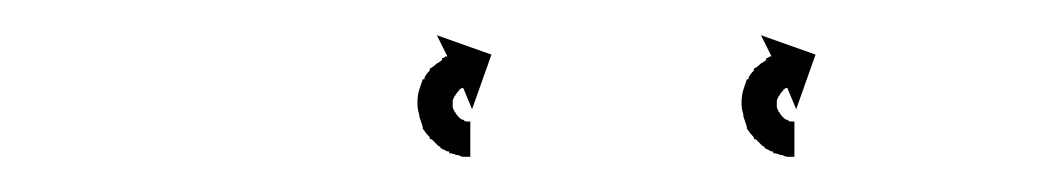

<svg xmlns="http://www.w3.org/2000/svg" viewBox="-20 -600 594 109"><path d="M430 -511Q430 -511 430 -511Q430 -511 430 -511Q430 -511 430 -511Q430 -511 430 -511Q429 -511 428 -511Q428 -511 428 -511Q428 -511 428 -511Q427 -511 427 -511Q427 -511 427 -511Q426 -511 424 -512Q424 -512 424 -512Q424 -512 424 -512Q424 -512 423.5 -512Q423 -512 423 -512Q421 -513 419 -513Q419 -513 419 -513.5Q419 -514 419 -514Q419 -514 418.5 -514Q418 -514 418 -514Q416 -515 414 -516Q414 -516 414 -516.5Q414 -517 413 -517Q413 -517 413 -517Q413 -517 413 -517Q411 -519 409 -521Q409 -521 408.5 -521Q408 -521 408 -521Q408 -521 408 -521.5Q408 -522 408 -522Q406 -524 404 -527Q404 -527 404 -527Q404 -527 404 -527Q404 -527 404 -527.5Q404 -528 404 -528Q403 -531 402 -534Q402 -534 402 -534Q402 -534 402 -534Q402 -535 402 -535Q402 -535 402 -535Q401 -538 401 -541Q401 -541 401 -541.5Q401 -542 401 -542Q401 -542 401 -542Q401 -542 401 -542Q401 -546 402 -549Q402 -549 402 -549Q402 -549 402 -549Q402 -549 402 -549Q402 -549 402 -549Q403 -552 404 -555Q404 -555 404.5 -555Q405 -555 405 -555Q405 -555 405 -555.5Q405 -556 405 -556Q406 -558 408 -560Q408 -560 408 -560Q408 -560 408 -560Q408 -561 408 -561Q408 -561 408 -561Q410 -562 412 -564Q412 -564 412 -564Q412 -564 412 -564Q412 -564 412 -564Q412 -564 412 -564Q414 -565 415 -566Q415 -566 415 -566Q415 -566 415 -566Q415 -566 415 -566.5Q415 -567 415 -567Q416 -567 417 -568Q417 -568 417 -568Q417 -568 417 -568Q417 -568 417 -568Q417 -568 417 -568Q418 -568 418 -568L412 -580L443 -569L432 -538L427 -550Q427 -550 426 -550Q426 -550 426 -550Q426 -550 426 -550Q426 -550 426 -550Q426 -550 426 -550Q426 -550 426 -549Q426 -549 426 -549Q426 -549 426 -549Q426 -549 426 -549.5Q426 -550 426 -550Q425 -549 424 -549Q424 -549 424.5 -549Q425 -549 425 -549Q425 -549 425 -549Q425 -549 425 -549Q424 -548 423 -547Q423 -547 423 -547Q423 -547 423 -547Q423 -548 423.5 -548Q424 -548 424 -548Q423 -547 422 -545Q422 -545 422 -545.5Q422 -546 422 -546Q422 -546 422 -546Q422 -546 422 -546Q422 -545 421 -543Q421 -543 421 -543.5Q421 -544 421 -544Q421 -544 421 -544Q421 -544 421 -544Q421 -543 421 -541Q421 -541 421 -541Q421 -541 421 -541Q421 -541 421 -541.5Q421 -542 421 -542Q421 -540 421 -538Q421 -538 421 -538.5Q421 -539 421 -539Q421 -539 421 -539Q421 -539 421 -539Q422 -537 422 -536Q422 -536 422 -536Q422 -536 422 -536Q422 -537 422 -537Q422 -537 422 -537Q423 -535 424 -534Q424 -534 424 -534Q424 -534 423 -534Q423 -534 423 -534.5Q423 -535 423 -535Q424 -534 425 -533Q425 -533 425 -533Q425 -533 425 -533Q425 -533 425 -533Q425 -533 425 -533Q426 -532 427 -532Q427 -532 427 -532Q427 -532 427 -532Q427 -532 427 -532Q427 -532 427 -532Q428 -531 429 -531Q429 -531 429 -531Q429 -531 429 -531Q428 -531 428 -531Q428 -531 428 -531Q429 -531 430 -531Q430 -531 430 -531Q430 -531 430 -531Q430 -531 430 -531Q430 -531 430 -531Q430 -531 431 -531Q431 -531 431 -531Q431 -531 431 -531Q431 -531 431 -531Q431 -531 431 -531Q431 -531 431 -531V-511Q431 -511 430 -511ZM246 -511Q246 -511 246 -511Q246 -511 246 -511Q246 -511 246 -511Q246 -511 246 -511Q245 -511 244 -511Q244 -511 244 -511Q244 -511 244 -511Q243 -511 243 -511Q243 -511 243 -511Q242 -511 240 -512Q240 -512 240 -512Q240 -512 240 -512Q240 -512 239.5 -512Q239 -512 239 -512Q237 -513 235 -513Q235 -513 235 -513.5Q235 -514 235 -514Q235 -514 234.5 -514Q234 -514 234 -514Q232 -515 230 -516Q230 -516 230 -516.5Q230 -517 229 -517Q229 -517 229 -517Q229 -517 229 -517Q227 -519 225 -521Q225 -521 224.5 -521Q224 -521 224 -521Q224 -521 224 -521.5Q224 -522 224 -522Q222 -524 220 -527Q220 -527 220 -527Q220 -527 220 -527Q220 -527 220 -527.5Q220 -528 220 -528Q219 -531 218 -534Q218 -534 218 -534Q218 -534 218 -534Q218 -535 218 -535Q218 -535 218 -535Q217 -538 217 -541Q217 -541 217 -541.5Q217 -542 217 -542Q217 -542 217 -542Q217 -542 217 -542Q217 -546 218 -549Q218 -549 218 -549Q218 -549 218 -549Q218 -549 218 -549Q218 -549 218 -549Q219 -552 220 -555Q220 -555 220.5 -555Q221 -555 221 -555Q221 -555 221 -555.5Q221 -556 221 -556Q222 -558 224 -560Q224 -560 224 -560Q224 -560 224 -560Q224 -561 224 -561Q224 -561 224 -561Q226 -562 228 -564Q228 -564 228 -564Q228 -564 228 -564Q228 -564 228 -564Q228 -564 228 -564Q230 -565 231 -566Q231 -566 231 -566Q231 -566 231 -566Q231 -566 231 -566.5Q231 -567 231 -567Q232 -567 233 -568Q233 -568 233 -568Q233 -568 233 -568Q233 -568 233 -568Q233 -568 233 -568Q234 -568 234 -568L228 -580L259 -569L248 -538L243 -550Q243 -550 242 -550Q242 -550 242 -550Q242 -550 242 -550Q242 -550 242 -550Q242 -550 242 -550Q242 -550 242 -549Q242 -549 242 -549Q242 -549 242 -549Q242 -549 242 -549.5Q242 -550 242 -550Q241 -549 240 -549Q240 -549 240.5 -549Q241 -549 241 -549Q241 -549 241 -549Q241 -549 241 -549Q240 -548 239 -547Q239 -547 239 -547Q239 -547 239 -547Q239 -548 239.5 -548Q240 -548 240 -548Q239 -547 238 -545Q238 -545 238 -545.5Q238 -546 238 -546Q238 -546 238 -546Q238 -546 238 -546Q238 -545 237 -543Q237 -543 237 -543.5Q237 -544 237 -544Q237 -544 237 -544Q237 -544 237 -544Q237 -543 237 -541Q237 -541 237 -541Q237 -541 237 -541Q237 -541 237 -541.5Q237 -542 237 -542Q237 -540 237 -538Q237 -538 237 -538.5Q237 -539 237 -539Q237 -539 237 -539Q237 -539 237 -539Q238 -537 238 -536Q238 -536 238 -536Q238 -536 238 -536Q238 -537 238 -537Q238 -537 238 -537Q239 -535 240 -534Q240 -534 240 -534Q240 -534 239 -534Q239 -534 239 -534.5Q239 -535 239 -535Q240 -534 241 -533Q241 -533 241 -533Q241 -533 241 -533Q241 -533 241 -533Q241 -533 241 -533Q242 -532 243 -532Q243 -532 243 -532Q243 -532 243 -532Q243 -532 243 -532Q243 -532 243 -532Q244 -531 245 -531Q245 -531 245 -531Q245 -531 245 -531Q244 -531 244 -531Q244 -531 244 -531Q245 -531 246 -531Q246 -531 246 -531Q246 -531 246 -531Q246 -531 246 -531Q246 -531 246 -531Q246 -531 247 -531Q247 -531 247 -531Q247 -531 247 -531Q247 -531 247 -531Q247 -531 247 -531Q247 -531 247 -531V-511Q247 -511 246 -511Z"/></svg>

Font: FRB American Cursive Just Arrows Light
Style: Italic
Weight: 300
Italic angle: -25°
Version: Version 2.0;Modular Font Editor K font №1